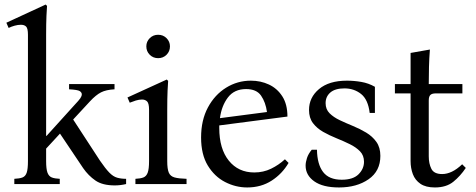

<svg xmlns="http://www.w3.org/2000/svg" viewBox="-20 -810 2095 845"><path d="M183 -101Q183 -66 189 -50Q195 -34 208 -29Q221 -24 243 -23V0H43V-23Q66 -24 79 -29Q92 -34 97.5 -50Q103 -66 103 -101V-657Q103 -685 95 -693Q87 -701 72 -701Q59 -701 44.5 -697Q30 -693 18 -687L8 -710L181 -790L187 -784Q186 -776 184.5 -741Q183 -706 183 -658V-212H185L308 -348Q327 -368 333.5 -377.5Q340 -387 340 -395Q340 -403 331 -409Q322 -415 284 -417V-440H484V-417Q447 -415 424.5 -403.5Q402 -392 376 -364L302 -284L420 -103Q444 -68 461 -50.5Q478 -33 495.5 -28Q513 -23 535 -23V0Q510 6 485 6Q431 6 400 -15.5Q369 -37 346 -70L244 -222L183 -156Z M716 -101Q716 -66 723 -50Q730 -34 748.5 -29Q767 -24 801 -23V0H576V-23Q598 -24 611 -29Q624 -34 630 -50Q636 -66 636 -101V-327Q636 -355 627.5 -363.5Q619 -372 605 -372Q592 -372 577.5 -367.5Q563 -363 551 -358L541 -381L714 -460L720 -454Q719 -446 717.5 -411Q716 -376 716 -328ZM676 -554Q654 -554 639 -569Q624 -584 624 -606Q624 -627 639 -642Q654 -657 676 -657Q698 -657 713 -642Q728 -627 728 -606Q728 -584 713 -569Q698 -554 676 -554Z M1068 15Q1017 15 970.5 -9Q924 -33 894.5 -81.5Q865 -130 865 -205Q865 -281 895 -337Q925 -393 975 -424Q1025 -455 1084 -455Q1127 -455 1163.5 -438Q1200 -421 1222.5 -386Q1245 -351 1245 -297L945 -258Q945 -253 945 -247Q945 -155 987 -103Q1029 -51 1099 -51Q1139 -51 1173 -67.5Q1207 -84 1234 -109L1250 -93Q1222 -45 1175.5 -15Q1129 15 1068 15ZM1063 -418Q1011 -418 983 -381Q955 -344 948 -290L1155 -317Q1149 -360 1129 -389Q1109 -418 1063 -418Z M1472 15Q1401 15 1363 -12Q1325 -39 1325 -81Q1325 -96 1331 -114.5Q1337 -133 1352 -151H1375Q1376 -87 1402 -53Q1428 -19 1484 -19Q1534 -19 1558 -43Q1582 -67 1582 -98Q1582 -126 1564.5 -144Q1547 -162 1519.5 -175.5Q1492 -189 1461 -201.5Q1430 -214 1402.5 -229.5Q1375 -245 1357.5 -268Q1340 -291 1340 -326Q1340 -381 1384 -418Q1428 -455 1507 -455Q1538 -455 1570 -449.5Q1602 -444 1630 -428V-313H1607Q1600 -372 1569 -396.5Q1538 -421 1496 -421Q1455 -421 1434 -403Q1413 -385 1413 -356Q1413 -329 1430.5 -311.5Q1448 -294 1475.5 -281Q1503 -268 1533.5 -255.5Q1564 -243 1591.5 -226.5Q1619 -210 1636.5 -185.5Q1654 -161 1654 -124Q1654 -57 1602 -21Q1550 15 1472 15Z M2014 -87 2030 -71Q2006 -35 1975 -10Q1944 15 1894 15Q1854 15 1830.5 -1Q1807 -17 1797 -43.5Q1787 -70 1787 -101V-399H1718V-440H1787V-577L1872 -592Q1869 -554 1868 -516Q1867 -478 1867 -440H2015V-399H1898Q1881 -399 1874 -392Q1867 -385 1867 -368V-122Q1867 -90 1878.5 -67Q1890 -44 1926 -44Q1947 -44 1969 -54.5Q1991 -65 2014 -87Z"/></svg>

Font: Bona Nova
Style: Regular
Weight: 400
Designer: Mateusz Machalski
Foundry: Capitalics
Version: Version 4.001; ttfautohint (v1.8.3)